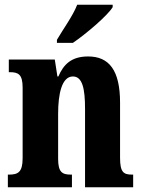

<svg xmlns="http://www.w3.org/2000/svg" viewBox="-20 -786 600 806"><path d="M219 -619V-606H286C343 -645 432 -721 453 -756V-766H304C287 -721 244 -662 219 -619ZM13 0H282V-53H278C242 -53 224 -62 224 -119V-309C224 -390 239 -465 286 -465C326 -465 337 -414 337 -329V0H539V-53H535C499 -53 484 -62 484 -124V-355C484 -491 438 -549 350 -549C280 -549 247 -516 225 -465H221L210 -536H17V-483H21C57 -483 75 -474 75 -418V-122C75 -62 55 -53 17 -53H13Z"/></svg>

Font: Noto Serif Georgian ExtraCondensed ExtraBold
Style: Regular
Weight: 800
Width: 2
Designer: Monotype Design Team, Akaki Razmadze
Foundry: Google LLC
Version: Version 2.003